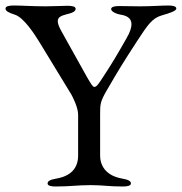

<svg xmlns="http://www.w3.org/2000/svg" viewBox="-20 -673 661 698"><path d="M264 -108C264 -60 236 -33 186 -24C163 -20 153 -15 153 -6C153 2 165 5 182 5C236 5 260 0 310 0C356 0 373 5 427 5C444 5 456 2 456 -6C456 -15 446 -20 423 -24C373 -33 344 -63 344 -108V-256C344 -295 344 -303 369 -346C415 -425 426 -443 480 -526C516 -581 533 -607 568 -617C596 -625 621 -633 621 -642C621 -650 609 -653 592 -653C569 -653 529 -650 488 -650C459 -650 443 -651 413 -651C396 -651 384 -648 384 -640C384 -631 403 -622 417 -620C436 -617 458 -610 458 -585C458 -573 453 -556 440 -534C406 -474 387 -442 356 -395C338 -367 331 -357 323 -357C317 -357 310 -369 295 -395L203 -560C194 -576 190 -588 190 -596C190 -611 203 -616 222 -621C244 -626 255 -632 255 -641C255 -649 243 -652 226 -652C205 -652 177 -650 146 -650C100 -650 59 -653 29 -653C12 -653 0 -650 0 -642C0 -633 11 -627 33 -620C67 -610 107 -546 122 -522L239 -330C244 -321 264 -283 264 -256Z"/></svg>

Font: EB Garamond 12
Style: Regular
Weight: 400
Version: Version 0.016+